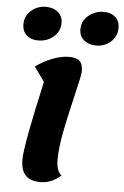

<svg xmlns="http://www.w3.org/2000/svg" viewBox="-58 -877 610 943"><g transform="rotate(5 247.0 -405.0)"><path d="M80 -78Q80 -147 152 -467L101 -538Q139 -566 183 -583Q227 -600 265 -600Q302 -600 317.5 -584.5Q333 -569 333 -533Q333 -519 310 -422Q284 -314 268 -232.5Q252 -151 252 -92Q252 -36 278 -16Q231 25 178 25Q127 25 103.5 -0.5Q80 -26 80 -78ZM27 -740Q27 -782 58.5 -808.5Q90 -835 129 -835Q166 -835 189.5 -815.5Q213 -796 213 -763Q213 -721 181.5 -694Q150 -667 105 -667Q70 -667 48.5 -686.5Q27 -706 27 -740ZM308 -740Q308 -782 341 -808.5Q374 -835 416 -835Q451 -835 472.5 -815.5Q494 -796 494 -763Q494 -721 464 -694Q434 -667 392 -667Q355 -667 331.5 -686.5Q308 -706 308 -740Z"/></g></svg>

Font: Lemonada SemiBold
Style: Regular
Weight: 600
Designer: Mohamed Gaber (Arabic) Eduardo Tunni (Latin)
Foundry: Kief Type Foundry
Version: Version 3.006